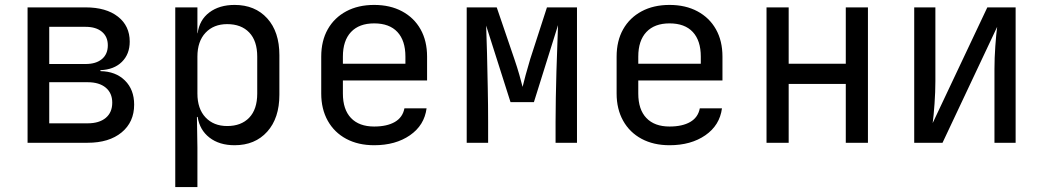

<svg xmlns="http://www.w3.org/2000/svg" viewBox="-20 -580 4240 780"><path d="M92 0V-550H328Q411 -550 459 -512.5Q507 -475 507 -411Q507 -360 475 -328.5Q443 -297 388 -295V-291Q450 -290 487.5 -253Q525 -216 525 -155Q525 -84 474 -42Q423 0 336 0ZM180 -320H328Q370 -320 394 -340Q418 -360 418 -396Q418 -431 394 -451Q370 -471 328 -471H180ZM180 -79H336Q383 -79 409.5 -101Q436 -123 436 -163Q436 -202 409.5 -224Q383 -246 336 -246H180Z M692 180V-550H782V-445H783Q790 -499 830.5 -529.5Q871 -560 933 -560Q1016 -560 1065.5 -505.5Q1115 -451 1115 -356V-195Q1115 -100 1065.5 -45Q1016 10 933 10Q871 10 831 -21Q791 -52 783 -105H780L782 20V180ZM903 -68Q960 -68 992.5 -102Q1025 -136 1025 -200V-350Q1025 -414 992.5 -448Q960 -482 903 -482Q848 -482 815 -447Q782 -412 782 -350V-200Q782 -138 815 -103Q848 -68 903 -68Z M1500 10Q1435 10 1386.5 -16Q1338 -42 1311.5 -89.5Q1285 -137 1285 -200V-350Q1285 -414 1311.5 -461Q1338 -508 1386.5 -534Q1435 -560 1500 -560Q1565 -560 1613.5 -534Q1662 -508 1688.5 -461Q1715 -414 1715 -350V-253H1373V-200Q1373 -135 1406 -100.5Q1439 -66 1500 -66Q1552 -66 1584 -84.5Q1616 -103 1623 -140H1713Q1704 -71 1645.5 -30.5Q1587 10 1500 10ZM1373 -321H1627V-350Q1627 -415 1594.5 -450Q1562 -485 1500 -485Q1439 -485 1406 -450Q1373 -415 1373 -350Z M1876 0V-550H1998L2070 -339Q2081 -307 2090 -275.5Q2099 -244 2103 -227Q2107 -244 2115.5 -275.5Q2124 -307 2134 -340L2202 -550H2324V0H2237V-85Q2237 -130 2238 -183Q2239 -236 2240.5 -290Q2242 -344 2244 -392.5Q2246 -441 2247 -478L2149 -165H2054L1955 -476Q1957 -431 1958.5 -364Q1960 -297 1961.5 -224Q1963 -151 1963 -85V0Z M2700 10Q2635 10 2586.5 -16Q2538 -42 2511.5 -89.5Q2485 -137 2485 -200V-350Q2485 -414 2511.5 -461Q2538 -508 2586.5 -534Q2635 -560 2700 -560Q2765 -560 2813.5 -534Q2862 -508 2888.5 -461Q2915 -414 2915 -350V-253H2573V-200Q2573 -135 2606 -100.5Q2639 -66 2700 -66Q2752 -66 2784 -84.5Q2816 -103 2823 -140H2913Q2904 -71 2845.5 -30.5Q2787 10 2700 10ZM2573 -321H2827V-350Q2827 -415 2794.5 -450Q2762 -485 2700 -485Q2639 -485 2606 -450Q2573 -415 2573 -350Z M3094 0V-550H3184V-321H3416V-550H3506V0H3416V-239H3184V0Z M3694 0V-550H3780V-250Q3780 -207 3776.5 -158Q3773 -109 3769 -80L3991 -550H4106V0H4020V-300Q4020 -344 4023.5 -393Q4027 -442 4031 -471L3809 0Z"/></svg>

Font: Liga JetBrainsMono Nerd Font
Style: Regular
Weight: 400
Designer: Philipp Nurullin, Konstantin Bulenkov
Foundry: JetBrains
Version: Version 2.225; ttfautohint (v1.8.3)